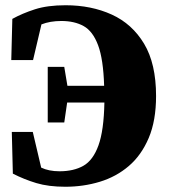

<svg xmlns="http://www.w3.org/2000/svg" viewBox="-20 -692 643 732"><path d="M29 -30 25 -189H105L137 -53Q166 -39 207 -39Q261 -39 298 -60Q335 -81 355.5 -138Q376 -195 378 -301H236L225 -225H162V-437H225L237 -365H377Q374 -466 354 -519.5Q334 -573 299 -592.5Q264 -612 214 -612Q171 -612 138 -599L106 -463H23L27 -620Q65 -641 113 -656.5Q161 -672 230 -672Q328 -672 406 -636.5Q484 -601 529.5 -525Q575 -449 575 -326Q575 -232 547 -166Q519 -100 471 -59Q423 -18 360.5 1Q298 20 229 20Q165 20 118.5 6Q72 -8 29 -30Z"/></svg>

Font: Source Serif 4 Black
Style: Regular
Weight: 900
Designer: Frank Grießhammer
Foundry: Adobe
Version: Version 4.005;hotconv 1.1.0;makeotfexe 2.6.0